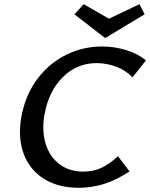

<svg xmlns="http://www.w3.org/2000/svg" viewBox="-20 -886 714 913"><path d="M75 -258Q75 -303 85 -347Q106 -445 162.5 -517Q219 -589 298 -627Q377 -665 465 -665Q524 -665 579.5 -648Q635 -631 674 -599L610 -518Q578 -552 532 -569Q486 -586 440 -586Q346 -586 279.5 -520Q213 -454 193 -348Q186 -316 186 -281Q186 -221 208.5 -173Q231 -125 274 -97.5Q317 -70 376 -70Q425 -70 463.5 -88.5Q502 -107 541 -143L596 -71Q534 -30 475 -11.5Q416 7 355 7Q267 7 204 -27Q141 -61 108 -121Q75 -181 75 -258ZM668 -818 480 -705 334 -818 378 -866 498 -797 643 -866Z"/></svg>

Font: Ysabeau Semibold
Style: Italic
Weight: 600
Italic angle: -12°
Designer: Christian Thalmann (Catharsis Fonts)
Version: Version 0.003